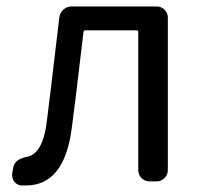

<svg xmlns="http://www.w3.org/2000/svg" viewBox="-20 -563 632 596"><path d="M60.5 12.7Q52.7 12.7 44.9 12.7Q30.3 10.7 22.5 -2Q17.6 -10.7 17.6 -20.5Q17.6 -24.4 18.6 -29.3L21.5 -44.9Q27.3 -69.3 63.5 -76.2Q114.3 -85 126 -191.4Q133.8 -251 164.1 -508.8Q166 -523.4 176.8 -533.2Q187.5 -543 203.1 -543H466.8Q480.5 -543 490.7 -532.7Q501 -522.5 501 -508.8V-35.2Q501 -20.5 490.7 -10.3Q480.5 0 466.8 0H443.4Q429.7 0 419.4 -10.3Q409.2 -20.5 409.2 -35.2V-464.8Q409.2 -468.8 404.3 -468.8H244.1Q240.2 -468.8 239.3 -464.8Q210 -215.8 203.1 -168Q180.7 12.7 60.5 12.7Z"/></svg>

Font: Gen Jyuu GothicL Regular
Style: Regular
Weight: 400
Designer: [Source Han Sans]
Ryoko NISHIZUKA  (kana & ideographs); Paul D. Hunt (Latin, Greek & Cyrillic); Wenlong ZHANG  (bopomofo
Version: Version 1.002.20150607